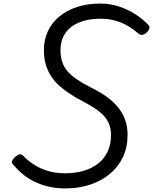

<svg xmlns="http://www.w3.org/2000/svg" viewBox="-20 -1035 858 1076"><path d="M345 21Q293 21 248.5 10Q204 -1 168 -19.5Q132 -38 103.5 -62.5Q75 -87 53 -113Q43 -124 48.5 -135Q54 -146 64 -155Q78 -167 88.5 -170Q99 -173 110 -162Q135 -136 169 -113.5Q203 -91 247 -77.5Q291 -64 346 -64Q402 -64 448.5 -77.5Q495 -91 529.5 -118Q564 -145 583 -185Q602 -225 602 -278Q602 -312 591.5 -339Q581 -366 560 -388Q539 -410 509 -429.5Q479 -449 441 -469Q406 -487 373.5 -508Q341 -529 314 -553Q287 -577 267.5 -606Q248 -635 237 -672Q226 -709 226 -754Q226 -812 248 -859.5Q270 -907 312 -942Q354 -977 412 -996Q470 -1015 541 -1015Q597 -1015 647 -998.5Q697 -982 738 -955.5Q779 -929 809 -898Q820 -888 817.5 -876.5Q815 -865 802 -853Q791 -842 779 -840Q767 -838 757 -846Q731 -869 699.5 -888Q668 -907 629 -918.5Q590 -930 541 -930Q492 -930 451 -918.5Q410 -907 380.5 -885Q351 -863 335 -830Q319 -797 319 -755Q319 -718 328.5 -688.5Q338 -659 358.5 -635.5Q379 -612 411 -590Q443 -568 487 -546Q536 -522 575 -494.5Q614 -467 640.5 -435Q667 -403 681 -364.5Q695 -326 695 -279Q695 -211 669.5 -156Q644 -101 597 -61.5Q550 -22 486 -0.5Q422 21 345 21Z"/></svg>

Font: Playwrite TZ
Style: Regular
Weight: 400
Designer: Veronika Burian, José Scaglione
Foundry: TypeTogether
Version: Version 1.002